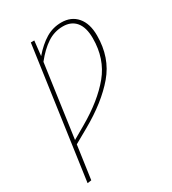

<svg xmlns="http://www.w3.org/2000/svg" viewBox="-178 -624 819 915"><g transform="rotate(-30 232.0 -166.0)"><path d="M422 -390Q422 -269 351.5 -186Q281 -103 157 -33L79 11L53 194L31 197L132 -519H151L142 -438Q180 -482 219 -505.5Q258 -529 305 -529Q359 -529 390.5 -492.5Q422 -456 422 -390ZM398 -389Q398 -448 373 -478.5Q348 -509 302 -509Q255 -509 215.5 -483Q176 -457 138 -409L82 -11L153 -52Q269 -119 333.5 -197.5Q398 -276 398 -389Z"/></g></svg>

Font: Fira Sans Extra Condensed Thin
Style: Italic
Weight: 250
Width: 3
Italic angle: -8°
Designer: Carrois Corporate & Edenspiekermann AG
Foundry: Carrois Corporate GbR & Edenspiekermann AG
Version: Version 4.203